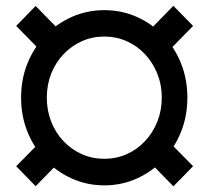

<svg xmlns="http://www.w3.org/2000/svg" viewBox="-20 -638 728 671"><path d="M143.6 -296.9Q143.6 -252 158.9 -212.9Q174.3 -173.8 202.1 -144.5Q230 -115.2 266.4 -99.1Q302.7 -83 344.7 -83Q386.2 -83 422.6 -99.1Q459 -115.2 486.6 -144.5Q514.2 -173.8 529.8 -212.9Q545.4 -252 545.4 -296.9Q545.4 -341.8 529.8 -380.6Q514.2 -419.4 486.6 -448.7Q459 -478 422.6 -494.1Q386.2 -510.3 344.7 -510.3Q302.7 -510.3 266.4 -494.1Q230 -478 202.1 -448.7Q174.3 -419.4 158.9 -380.6Q143.6 -341.8 143.6 -296.9ZM53.7 -296.9Q53.7 -361.8 76.4 -417.5Q99.1 -473.1 139.2 -514.6Q179.2 -556.2 231.9 -579.3Q284.7 -602.5 344.7 -602.5Q404.8 -602.5 457.3 -579.3Q509.8 -556.2 549.8 -514.6Q589.8 -473.1 612.3 -417.5Q634.8 -361.8 634.8 -296.9Q634.8 -231.9 612.3 -176.3Q589.8 -120.6 549.8 -78.9Q509.8 -37.1 457.3 -13.7Q404.8 9.8 344.7 9.8Q284.7 9.8 231.9 -13.7Q179.2 -37.1 139.2 -78.9Q99.1 -120.6 76.4 -176.3Q53.7 -231.9 53.7 -296.9ZM654.8 -547.4 556.2 -446.8 487.8 -517.1 585.9 -617.7ZM203.1 -87.9 104.5 12.7 36.6 -57.1 135.3 -157.2ZM585.9 13.2 487.8 -87.4 556.2 -157.2 654.8 -57.1ZM135.3 -446.8 36.6 -547.4 104.5 -617.2 203.1 -516.6Z"/></svg>

Font: Roboto ExtraBold
Style: Regular
Weight: 800
Designer: Christian Robertson
Foundry: Google
Version: Version 3.009; 2024